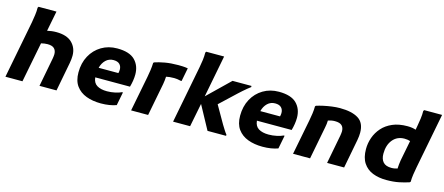

<svg xmlns="http://www.w3.org/2000/svg" viewBox="-51 -1333 4438 1917"><g transform="rotate(15 2168.5 -374.0)"><path d="M203 0H27L142 -594Q148 -628 154 -671Q160 -714 159 -749L166 -760H351L310 -551Q332 -556 355 -559Q378 -562 403 -562Q512 -562 566 -509.5Q620 -457 620 -376Q620 -359 618 -339.5Q616 -320 612 -298L555 0H379L436 -298Q438 -311 439.5 -323Q441 -335 441 -343Q441 -381 419.5 -402Q398 -423 350 -423Q320 -423 284 -414Z M1015 11Q930 11 863.5 -14Q797 -39 758.5 -92Q720 -145 720 -231Q720 -328 760.5 -402.5Q801 -477 872 -519.5Q943 -562 1034 -562Q1160 -562 1217 -505Q1274 -448 1274 -356Q1274 -325 1268.5 -291Q1263 -257 1254 -226H895Q900 -170 939 -146Q978 -122 1043 -122Q1085 -122 1126 -131Q1167 -140 1191 -152H1201L1174 -14Q1142 -2 1101.5 4.5Q1061 11 1015 11ZM1027 -440Q981 -440 948.5 -409Q916 -378 903 -327H1107Q1109 -336 1110.5 -345Q1112 -354 1112 -363Q1112 -398 1091 -419Q1070 -440 1027 -440Z M1397 -364Q1404 -400 1409.5 -439Q1415 -478 1416 -514L1422 -522Q1466 -537 1526.5 -548Q1587 -559 1666 -559Q1682 -559 1709 -558Q1736 -557 1764 -552L1737 -414H1726Q1693 -423 1655 -423Q1607 -423 1576 -415Q1575 -397 1573 -377Q1571 -357 1567 -336L1502 0H1326Z M1936 0H1760L1875 -594Q1882 -628 1887.5 -671Q1893 -714 1892 -749L1899 -760H2084L2000 -326L2228 -547H2424V-535Q2410 -525 2390 -508.5Q2370 -492 2349 -473.5Q2328 -455 2312 -440L2145 -283L2250 -100Q2265 -76 2278.5 -54Q2292 -32 2308 -12V0H2116L1984 -243Z M2686 11Q2601 11 2534.5 -14Q2468 -39 2429.5 -92Q2391 -145 2391 -231Q2391 -328 2431.5 -402.5Q2472 -477 2543 -519.5Q2614 -562 2705 -562Q2831 -562 2888 -505Q2945 -448 2945 -356Q2945 -325 2939.5 -291Q2934 -257 2925 -226H2566Q2571 -170 2610 -146Q2649 -122 2714 -122Q2756 -122 2797 -131Q2838 -140 2862 -152H2872L2845 -14Q2813 -2 2772.5 4.5Q2732 11 2686 11ZM2698 -440Q2652 -440 2619.5 -409Q2587 -378 2574 -327H2778Q2780 -336 2781.5 -345Q2783 -354 2783 -363Q2783 -398 2762 -419Q2741 -440 2698 -440Z M3000 0 3071 -364Q3078 -400 3083.5 -439Q3089 -478 3089 -514L3096 -522Q3126 -532 3167 -541Q3208 -550 3252 -556Q3296 -562 3336 -562Q3459 -562 3526 -520Q3593 -478 3593 -376Q3593 -359 3591 -339.5Q3589 -320 3585 -298L3528 0H3352L3409 -298Q3411 -311 3412.5 -323Q3414 -335 3414 -343Q3414 -381 3392.5 -402Q3371 -423 3320 -423Q3301 -423 3283 -419.5Q3265 -416 3250 -411Q3250 -394 3247.5 -375Q3245 -356 3241 -336L3176 0Z M4200 -27Q4152 -11 4096 0.5Q4040 12 3966 12Q3887 12 3825 -12.5Q3763 -37 3727 -91.5Q3691 -146 3691 -235Q3691 -296 3711.5 -354Q3732 -412 3773.5 -459Q3815 -506 3879.5 -534Q3944 -562 4033 -562Q4060 -562 4081.5 -558.5Q4103 -555 4120 -549L4128 -594Q4134 -624 4140 -669Q4146 -714 4145 -749L4152 -760H4337L4226 -187Q4219 -152 4213 -111Q4207 -70 4207 -35ZM3871 -235Q3871 -179 3898.5 -148.5Q3926 -118 3984 -118Q4002 -118 4017.5 -121Q4033 -124 4046 -128Q4047 -148 4049 -170Q4051 -192 4055 -215L4096 -425Q4084 -429 4069.5 -431.5Q4055 -434 4037 -434Q3961 -434 3916 -379Q3871 -324 3871 -235Z"/></g></svg>

Font: Kufam
Style: Bold Italic
Weight: 700
Italic angle: -11°
Designer: Artur Schmal
Foundry: Original Type
Version: Version 1.301; ttfautohint (v1.8.3)